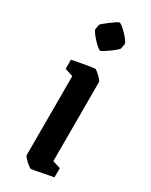

<svg xmlns="http://www.w3.org/2000/svg" viewBox="-181 -707 597 758"><g transform="rotate(30 118.0 -328.0)"><path d="M57 -617Q57 -619 66 -626.5Q75 -634 87.5 -643.5Q100 -653 110 -659.5Q120 -666 123 -666Q127 -666 137 -658Q147 -650 158 -638.5Q169 -627 176.5 -616.5Q184 -606 183 -601L179 -580Q178 -576 163 -564Q148 -552 132 -541.5Q116 -531 112 -531Q108 -531 98 -539.5Q88 -548 77.5 -559.5Q67 -571 60 -581Q53 -591 53 -595ZM109 10Q105 10 95 2Q85 -6 76 -15.5Q67 -25 67 -28V-389L30 -401V-443Q30 -443 44 -445.5Q58 -448 76.5 -451.5Q95 -455 110.5 -457.5Q126 -460 130 -460Q134 -460 143.5 -452Q153 -444 161.5 -435Q170 -426 170 -421V-61L206 -50V-8Q206 -8 192.5 -5.5Q179 -3 161 0.5Q143 4 127.5 7Q112 10 109 10Z"/></g></svg>

Font: Grenze Gotisch Medium
Style: Regular
Weight: 500
Designer: Renata Polastri
Foundry: Omnibus-Type
Version: Version 1.001